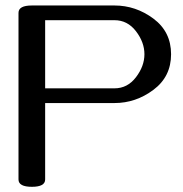

<svg xmlns="http://www.w3.org/2000/svg" viewBox="-20 -683 681 714"><path d="M98.6 11.7Q48.8 11.7 48.8 -15.6V-635.3Q48.8 -662.6 98.6 -662.6H405.8Q484.9 -662.6 550.5 -613.8Q616.2 -564.9 616.2 -481.4Q616.2 -397.9 550.5 -348.9Q484.9 -299.8 405.8 -299.8H147.9V-15.6Q147.9 11.7 98.6 11.7ZM405.8 -354.5Q454.1 -354.5 485.6 -395.8Q517.1 -437 517.1 -481.4Q517.1 -525.9 485.6 -566.9Q454.1 -607.9 405.8 -607.9H147.9V-354.5Z"/></svg>

Font: Gayathri
Style: Bold
Weight: 700
Designer: Binoy Dominic <binoy.domenic@gmail.com>
Foundry: SMC
Version: Version 1.000